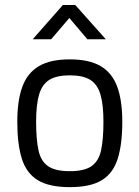

<svg xmlns="http://www.w3.org/2000/svg" viewBox="-20 -752 568 782"><path d="M264.2 10.2Q180.2 10.2 133.8 -18.2Q87.4 -46.6 68.9 -105.8Q50.4 -165 50.4 -255.8Q50.4 -342.4 71 -398.7Q91.6 -455 138.3 -482.6Q185 -510.2 264.2 -510.2Q343.4 -510.2 390.1 -482.6Q436.9 -455 457.5 -398.7Q478.1 -342.4 478.1 -255.8Q478.1 -165 459.5 -105.8Q441 -46.6 394.9 -18.2Q348.8 10.2 264.2 10.2ZM264.2 -54.8Q323.3 -54.8 352.8 -75.3Q382.3 -95.9 391.8 -140.5Q401.3 -185.1 401.3 -255.8Q401.3 -325.7 389.1 -367.2Q376.9 -408.7 347.1 -427Q317.4 -445.2 264.2 -445.2Q211.1 -445.2 181.3 -427Q151.5 -408.7 139.3 -367.2Q127.1 -325.7 127.1 -255.8Q127.1 -185.1 136.6 -140.5Q146.1 -95.9 175.6 -75.3Q205.1 -54.8 264.2 -54.8ZM113.1 -592 236.1 -731.6H286.6L411.1 -592H335.9L262.4 -678.7L188.3 -592Z"/></svg>

Font: Titillium Web
Style: Bold
Weight: 700
Designer: Mohamed Gaber, Accademia di Belle Arti di Urbino
Foundry: Kief Type Foundry, Accademia di Belle Arti di Urbino
Version: Version 3.000